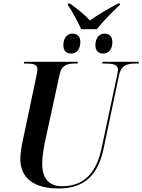

<svg xmlns="http://www.w3.org/2000/svg" viewBox="-20 -1067 814 1097"><path d="M444 -900H533C567 -943 617 -995 665 -1039L666 -1047H654C597 -1016 531 -978 494 -950C468 -979 426 -1014 379 -1047H369L367 -1039C392 -1005 427 -938 444 -900ZM387 -761C413 -761 439 -780 439 -828C439 -860 420 -875 394 -875C361 -875 342 -847 342 -809C342 -776 359 -761 387 -761ZM570 -761C596 -761 622 -780 622 -827C622 -860 603 -875 577 -875C545 -875 525 -847 525 -809C525 -776 543 -761 570 -761ZM314 10C468 10 541 -73 572 -218L660 -637C672 -696 710 -704 754 -704H772L774 -714H566L564 -704H581C623 -704 654 -699 654 -668C654 -662 652 -648 649 -636L561 -223C533 -88 467 -3 334 -3C260 -3 221 -48 221 -133C221 -168 229 -215 236 -252L320 -639C331 -696 366 -704 407 -704H423L425 -714H118L116 -704H130C169 -704 194 -699 194 -671C194 -662 191 -646 187 -628L108 -254C102 -227 96 -182 96 -159C96 -51 173 10 314 10Z"/></svg>

Font: Noto Serif Display SemiCondensed SemiBold
Style: Italic
Weight: 600
Width: 4
Italic angle: -12°
Designer: Monotype Design Team
Foundry: Monotype Imaging Inc.
Version: Version 2.009